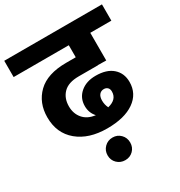

<svg xmlns="http://www.w3.org/2000/svg" viewBox="-219 -839 1137 1215"><g transform="rotate(-30 349.0 -231.0)"><path d="M552 -576V-374L492 -375V-374H351Q275 -374 238.5 -337Q202 -300 202 -240Q202 -187 233 -150.5Q264 -114 322 -107Q290 -142 290 -191Q290 -250 333 -287Q376 -324 445 -324Q525 -324 568.5 -285.5Q612 -247 612 -183Q612 -97 541 -47.5Q470 2 344 2Q210 2 129.5 -65Q49 -132 49 -248Q49 -354 118 -421Q187 -488 325 -488H395V-576H-8V-695H706V-576ZM448 -225Q427 -225 414.5 -210Q402 -195 402 -167Q402 -137 415 -111Q485 -128 485 -186Q485 -205 474.5 -215Q464 -225 448 -225ZM283 92Q307 68 342 68Q377 68 400.5 92Q424 116 424 151Q424 186 400.5 209.5Q377 233 342 233Q307 233 283 209.5Q259 186 259 151Q259 116 283 92Z"/></g></svg>

Font: FiraGO ExtraBold
Style: Regular
Weight: 800
Designer: bBox Type
Foundry: bBox Type GmbH
Version: Version 1.001;PS 001.001;hotconv 1.0.88;makeotf.lib2.5.64775